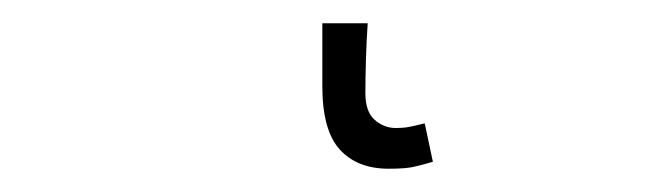

<svg xmlns="http://www.w3.org/2000/svg" viewBox="-20 46 575 165"><path d="M314 191Q287 191 272 174.5Q257 158 257 120V66H296Q295 80 294.5 96.5Q294 113 294 126Q294 142 302 149Q310 156 320 156Q325 156 329 155.5Q333 155 345 152L352 185Q342 188 335 189.5Q328 191 314 191Z"/></svg>

Font: CV Source Sans Light
Style: Regular
Weight: 300
Designer: Paul D. Hunt
Foundry: Adobe Systems Incorporated
Version: Version 3.001